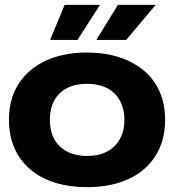

<svg xmlns="http://www.w3.org/2000/svg" viewBox="-20 -763 719 793"><path d="M339 10Q267 10 207.5 -8.5Q148 -27 105.5 -63Q63 -99 40 -150.5Q17 -202 17 -268Q17 -355 57 -417Q97 -479 169.5 -512.5Q242 -546 339 -546Q412 -546 471 -527Q530 -508 573 -472.5Q616 -437 639 -385Q662 -333 662 -268Q662 -182 622 -119Q582 -56 509.5 -23Q437 10 339 10ZM339 -119Q389 -119 423 -137.5Q457 -156 475.5 -189.5Q494 -223 494 -268Q494 -302 483.5 -329.5Q473 -357 453.5 -376.5Q434 -396 405 -406.5Q376 -417 339 -417Q291 -417 256.5 -399Q222 -381 204 -347.5Q186 -314 186 -268Q186 -234 196 -206.5Q206 -179 226 -159.5Q246 -140 274.5 -129.5Q303 -119 339 -119ZM187 -598 247 -743H393L300 -598ZM378 -598 467 -743H623L501 -598Z"/></svg>

Font: Mona Sans Expanded
Style: Bold
Weight: 700
Width: 7
Designer: Deni Anggara
Foundry: GitHub
Version: Version 2.000